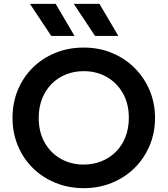

<svg xmlns="http://www.w3.org/2000/svg" viewBox="-20 -962 870 997"><path d="M415 15Q335.5 15 267.8 -12.8Q200 -40.5 150 -90Q100 -139.5 72.5 -206Q45 -272.5 45 -350Q45 -428 72.5 -494.5Q100 -561 150 -610.5Q200 -660 267.8 -687.5Q335.5 -715 415 -715Q494 -715 561.5 -687Q629 -659 679 -609Q729 -559 757 -492.8Q785 -426.5 785 -350Q785 -272.5 757 -206Q729 -139.5 679 -90Q629 -40.5 561.5 -12.8Q494 15 415 15ZM415 -107.5Q464.5 -107.5 507.2 -124.8Q550 -142 581.8 -173.8Q613.5 -205.5 631.2 -250.2Q649 -295 649 -350Q649 -423.5 618 -478Q587 -532.5 534 -562.5Q481 -592.5 415 -592.5Q365 -592.5 322.5 -575.5Q280 -558.5 248.2 -526.5Q216.5 -494.5 198.8 -450Q181 -405.5 181 -350Q181 -276.5 211.8 -222Q242.5 -167.5 295.5 -137.5Q348.5 -107.5 415 -107.5ZM594.5 -775.5H473.5L363 -942H496.5ZM367 -775.5H246L135.5 -942H269Z"/></svg>

Font: Geologica EX Med
Style: Regular
Weight: 500
Designer: Sindre Bremnes, Frode Helland
Foundry: Monokrom Skriftforlag AS
Version: Version 1.010;gftools[0.9.28]